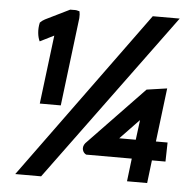

<svg xmlns="http://www.w3.org/2000/svg" viewBox="-55 -802 870 902"><g transform="rotate(5 380.0 -351.5)"><path d="M374 -74H589L576 34H671L684 -74H748L750 -164H695L726 -417L630 -403L365 -127C348 -106 357 -82 374 -74ZM612 -258 600 -164H522ZM136 -294H235L286 -710C287 -722 286 -733 284 -742C275 -745 267 -747 254 -746H240L126 -690C118 -686 110 -680 103 -673C95 -639 100 -605 110 -585L176 -618ZM172 46 756 -749H629L50 46Z"/></g></svg>

Font: Bluebird
Style: SfBdNrwObl
Weight: 700
Designer: Jasper
Foundry: Cannot Into Space Fonts
Version: Version 0.98